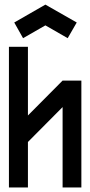

<svg xmlns="http://www.w3.org/2000/svg" viewBox="-20 -829 400 849"><path d="M339.8 0H256.8V-355.5Q206.1 -303.7 103.5 -201.2V0H19.5V-622.1H103.5V-318.4Q154.3 -370.1 256.8 -472.7H339.8ZM180.7 -716.8Q147.5 -698.2 82 -660.2Q69.3 -682.6 43 -729.5L180.7 -808.6Q226.6 -782.2 319.3 -729.5Q305.7 -706.1 279.3 -660.2Q246.1 -678.7 180.7 -716.8Z"/></svg>

Font: mr_KirucoupageG
Style: Regular
Weight: 400
Designer: Jan Henkel
Version: Version 1.00 May 25, 2020, initial release